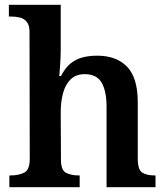

<svg xmlns="http://www.w3.org/2000/svg" viewBox="-20 -780 695 800"><path d="M19 0V-49H24Q57 -49 80.5 -60.5Q104 -72 104 -119L103 -648Q103 -675 91.5 -689Q80 -703 62.5 -707Q45 -711 28 -711H17V-760H233V-574Q233 -551 231.5 -525Q230 -499 228.5 -481Q227 -463 227 -463H234Q252 -498 274.5 -516Q297 -534 324.5 -541Q352 -548 385 -548Q465 -548 509.5 -502Q554 -456 554 -354V-119Q554 -73 572.5 -61Q591 -49 625 -49H628V0H424V-335Q424 -400 403.5 -435.5Q383 -471 333 -471Q297 -471 275 -450Q253 -429 243 -393Q233 -357 233 -313L234 -115Q234 -71 255 -60Q276 -49 309 -49H312V0Z"/></svg>

Font: Noto Serif Vithkuqi SemiBold
Style: Regular
Weight: 600
Version: Version 1.005